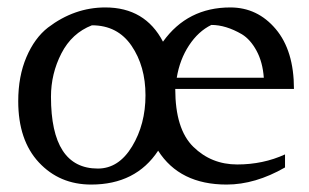

<svg xmlns="http://www.w3.org/2000/svg" viewBox="-20 -484 831 516"><path d="M263 -464Q370 -464 418 -372Q484 -464 599 -464Q672 -464 721 -406Q770 -348 770 -245H451Q451 -137 499.5 -89.5Q548 -42 617.5 -42Q687 -42 746 -69V-34Q666 12 589 12Q463 12 405 -79Q345 12 225 12Q140 12 84.5 -47.5Q29 -107 29 -212Q29 -279 51 -330.5Q73 -382 109 -410Q180 -464 263 -464ZM548 -417Q513 -400 488 -362Q463 -324 455 -275H689Q686 -317 669.5 -347.5Q653 -378 630 -392Q587 -417 548 -417ZM243 -31Q299 -31 335 -90.5Q371 -150 371 -228Q371 -306 333.5 -361Q296 -416 227 -416Q173 -395 145 -340.5Q117 -286 117 -224Q117 -31 243 -31Z"/></svg>

Font: Belleza
Style: Regular
Weight: 400
Designer: Eduardo Rodriguez Tunni
Foundry: Eduardo Rodriguez Tunni
Version: Version 1.001